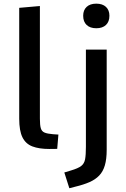

<svg xmlns="http://www.w3.org/2000/svg" viewBox="-20 -794 673 1029"><path d="M244.1 4.4Q189.5 4.4 153.6 -9.3Q117.7 -22.9 100.3 -58.1Q83 -93.3 83 -157.7V-752L193.8 -761.7V-157.7Q193.8 -123.5 198.7 -106.7Q203.6 -89.8 218.8 -83.5Q233.9 -77.1 264.2 -74.7Q271.5 -74.2 278.6 -73.7Q285.6 -73.2 293 -72.8L286.6 3.9Q273.4 3.9 263.4 4.2Q253.4 4.4 244.1 4.4ZM351.6 214.8 324.7 130.4 360.4 119.6Q398.4 108.4 415 95.7Q431.6 83 436 59.6Q440.4 36.1 440.4 -6.8V-528.3H551.8V8.3Q551.8 58.6 542 92Q532.2 125.5 511.5 147Q490.7 168.5 459.5 182.1Q428.2 195.8 385.3 206.1ZM496.1 -642.6Q462.9 -642.6 444.3 -660.2Q425.8 -677.7 425.8 -709.5Q425.8 -739.7 444.3 -757.1Q462.9 -774.4 496.1 -774.4Q529.3 -774.4 547.9 -757.1Q566.4 -739.7 566.4 -709.5Q566.4 -677.7 547.9 -660.2Q529.3 -642.6 496.1 -642.6Z"/></svg>

Font: Comme Medium
Style: Regular
Weight: 500
Version: Version 1.000;gftools[0.9.27]